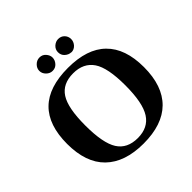

<svg xmlns="http://www.w3.org/2000/svg" viewBox="-212 -1011 1201 1201"><g transform="rotate(-45 388.5 -410.0)"><path d="M211 -328V-327Q211 -171 253 -105Q295 -39 388 -39Q480 -39 523 -106Q566 -173 566 -328Q566 -483 523 -547Q479 -612 388 -612Q295 -612 253 -547Q211 -482 211 -328ZM49 -327V-325Q49 -659 389 -659Q558 -659 643 -575Q729 -491 729 -326Q729 -160 642 -74Q556 11 389 11Q224 11 136 -75Q49 -160 49 -327ZM473 -712V-713Q451 -713 432 -730Q414 -746 414 -772Q414 -796 432 -813Q451 -830 473 -830Q498 -830 514 -814Q531 -797 531 -772Q531 -749 514 -730Q497 -712 473 -712ZM309 -713H308Q285 -713 267 -731Q249 -749 249 -772Q249 -795 267 -813Q285 -831 309 -831Q334 -831 350 -813Q367 -794 367 -773Q367 -750 350 -731Q334 -713 309 -713Z"/></g></svg>

Font: Libra Serif Modern
Style: Bold
Weight: 700
Designer: Stefan Peev, Context Ltd
Foundry: Ascender Corporation
Version: Version 1.000